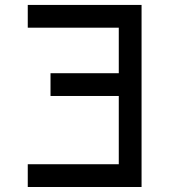

<svg xmlns="http://www.w3.org/2000/svg" viewBox="-20 -747 676 767"><path d="M90.9 -727.3V-636.4H454.5V-454.5H181.8V-363.6H454.5V-90.9H90.9V0H545.5V-727.3Z"/></svg>

Font: Departure Mono
Style: Regular
Weight: 400
Monospace: yes
Designer: Helena Zhang
Version: Version 1.500;Glyphs 3.3.1 (3343)